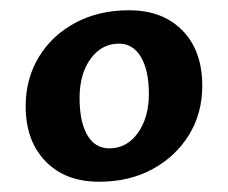

<svg xmlns="http://www.w3.org/2000/svg" viewBox="-20 -804 444 374"><path d="M231 -784Q297 -784 335.5 -744.5Q374 -705 374 -637Q374 -583 348 -541Q322 -499 277 -474.5Q232 -450 173 -450Q107 -450 68.5 -490Q30 -530 30 -597Q30 -651 56 -693.5Q82 -736 127.5 -760Q173 -784 231 -784ZM212 -719Q178 -719 156.5 -689.5Q135 -660 135 -613Q135 -567 150 -541Q165 -515 193 -515Q227 -515 248.5 -545Q270 -575 270 -621Q270 -667 254.5 -693Q239 -719 212 -719Z"/></svg>

Font: Merienda
Style: Bold
Weight: 700
Designer: Eduardo Rodriguez Tunni
Foundry: Eduardo Rodriguez Tunni
Version: Version 2.001